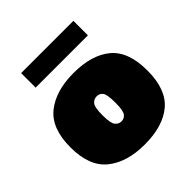

<svg xmlns="http://www.w3.org/2000/svg" viewBox="-182 -793 935 935"><g transform="rotate(-45 285.0 -326.0)"><path d="M286 10Q164 10 92 -48Q20 -106 20 -236Q20 -367 92 -424.5Q164 -482 286 -482Q412 -482 481 -424.5Q550 -367 550 -236Q550 -106 481 -48Q412 10 286 10ZM286 -150Q305 -150 317 -165.5Q329 -181 329 -236Q329 -292 317.5 -307Q306 -322 286 -322Q267 -322 254 -307Q241 -292 241 -236Q241 -181 254 -165.5Q267 -150 286 -150ZM106 -562V-662H466V-562Z"/></g></svg>

Font: Rowdies
Style: Bold
Weight: 700
Designer: Jaikishan Patel
Version: Version 1.000; ttfautohint (v1.8.3)